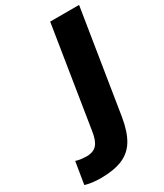

<svg xmlns="http://www.w3.org/2000/svg" viewBox="-285 -791 911 1064"><g transform="rotate(-30 171.0 -259.0)"><path d="M32 187Q14 187 -12.5 184.5Q-39 182 -66 174L-43 33Q-25 39 -6 41Q13 43 24 43Q69 43 91 18Q113 -7 121 -63L223 -705H408L303 -47Q289 38 258 89.5Q227 141 172 164Q117 187 32 187Z"/></g></svg>

Font: Mulish Black
Style: Italic
Weight: 900
Italic angle: -9°
Designer: Vernon Adams
Foundry: Vernon Adams
Version: Version 3.603; ttfautohint (v1.8.3)